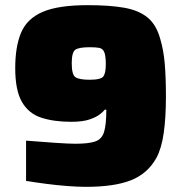

<svg xmlns="http://www.w3.org/2000/svg" viewBox="-20 -716 705 744"><path d="M313 8Q283 8 242.5 5Q202 2 160 -3.5Q118 -9 81 -15V-171Q143 -166 195 -162.5Q247 -159 272 -159Q324 -159 349.5 -168Q375 -177 383.5 -205.5Q392 -234 392 -291H386Q381 -284 367 -273Q353 -262 326.5 -253Q300 -244 256 -244Q189 -244 140 -260Q91 -276 65 -321Q39 -366 39 -452Q39 -536 62 -590Q85 -644 145.5 -670Q206 -696 320 -696Q405 -696 461.5 -686Q518 -676 552 -648Q586 -620 601 -565Q614 -522 618.5 -468Q623 -414 623 -343Q623 -261 614.5 -201Q606 -141 586 -104Q552 -43 487.5 -17.5Q423 8 313 8ZM328 -407Q372 -407 381 -420.5Q390 -434 390 -467Q390 -500 384 -514Q378 -528 364.5 -530.5Q351 -533 328 -533Q285 -533 271.5 -523Q258 -513 258 -471Q258 -428 271.5 -417.5Q285 -407 328 -407Z"/></svg>

Font: Saira Black
Style: Regular
Weight: 900
Designer: Hector Gatti with collaboration of the Omnibus-Type team
Foundry: Omnibus-Type
Version: Version 1.100; ttfautohint (v1.8.3)